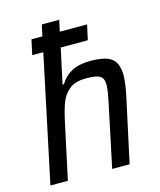

<svg xmlns="http://www.w3.org/2000/svg" viewBox="-112 -823 752 904"><g transform="rotate(-15 264.5 -371.5)"><path d="M488 -413Q488 -377 475 -314L407 0H322L384 -294Q399 -364 399 -388Q399 -422 380.5 -433Q362 -444 314 -444Q261 -444 232 -421Q203 -398 189 -361Q175 -324 161 -256L106 0H21L151 -615H97L113 -688H166L178 -743H263L251 -688H384L368 -615H236L199 -444H206Q226 -479 261.5 -498.5Q297 -518 354 -518Q429 -518 458.5 -493.5Q488 -469 488 -413Z"/></g></svg>

Font: Saira Semi Condensed
Style: Italic
Weight: 400
Width: 4
Italic angle: -12°
Designer: Hector Gatti with collaboration of the Omnibus-Type team
Foundry: Omnibus-Type
Version: Version 1.001; ttfautohint (v1.8)